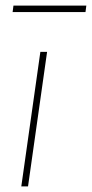

<svg xmlns="http://www.w3.org/2000/svg" viewBox="-20 -665 328 685"><path d="M148 -480 80 0H56L124 -480ZM288 -645 285 -622H25L28 -645Z"/></svg>

Font: Exo 2 Thin
Style: Italic
Weight: 250
Italic angle: -8°
Designer: Natanael Gama
Foundry: Natanael Gama
Version: Version 2.010